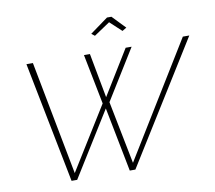

<svg xmlns="http://www.w3.org/2000/svg" viewBox="-93 -1003 1242 1111"><g transform="rotate(-10 528.0 -447.5)"><path d="M99 -710H137L265 -41L494 -410L436 -704H471L520 -442L681 -704H716L534 -410L607 -41L1018 -710H1056L614 0H581L507 -378L272 0H239ZM499 -818 605 -895H631L705 -818L680 -803L612 -866L518 -803Z"/></g></svg>

Font: Raleway ExtraLight
Style: Italic
Weight: 200
Italic angle: -12°
Designer: Matt McInerney, Pablo Impallari, Rodrigo Fuenzalida
Foundry: Matt McInerney, Pablo Impallari, Rodrigo Fuenzalida
Version: Version 4.026